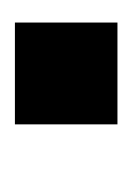

<svg xmlns="http://www.w3.org/2000/svg" viewBox="21 -150 181 264"><g transform="rotate(90 112.0 -18.5)"><path d="M11.5 -19V-89H151.5V-19V-18V52H11.5V-18Z"/></g></svg>

Font: Nordica Plus
Style: NordicaClassicRgExt
Weight: 500
Version: Version 1.01